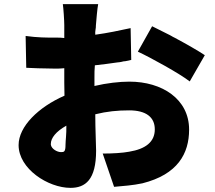

<svg xmlns="http://www.w3.org/2000/svg" viewBox="-20 -843 1040 929"><path d="M445 -114C445 -145 441 -215 441 -290C497 -304 549 -309 605 -309C687 -309 729 -276 729 -217C729 -156 684 -122 605 -109C574 -103 525 -100 477 -100L532 61C576 57 622 54 669 44C840 1 895 -100 895 -216C895 -364 764 -448 606 -448C558 -448 496 -441 437 -427V-468C437 -488 437 -508 439 -527C477 -531 513 -536 548 -541L558 -542C564 -543 571 -544 577 -546L587 -547C596 -549 606 -551 615 -553L612 -707C562 -696 500 -683 441 -675C439 -692 445 -707 444 -720C446 -746 451 -804 455 -823H284C287 -804 291 -743 291 -722V-659C276 -661 267 -661 255 -661H243C207 -661 161 -661 104 -669L107 -515C140 -513 179 -512 247 -511H259C269 -511 277 -512 291 -513V-443C291 -422 292 -401 292 -380C166 -325 70 -231 70 -141C70 -26 213 66 321 66C393 66 445 27 445 -114ZM971 -576C938 -598 882 -630 826 -660L816 -665C815 -666 813 -667 811 -668L802 -673C771 -689 741 -704 716 -716L647 -593C708 -565 851 -486 898 -449L971 -576ZM226 -143C226 -145 226 -146 226 -147C226 -175 251 -207 301 -235C302 -194 297 -162 297 -143C297 -108 290 -107 275 -107C257 -107 229 -122 226 -143Z"/></svg>

Font: Glow Sans SC Normal Heavy
Style: Regular
Weight: 900
Designer: Ryoko NISHIZUKA (kana, bopomofo & ideographs); Paul D. Hunt (Latin, Greek & Cyrillic); Sandoll Communications, Soo-young
Version: Version 0.93